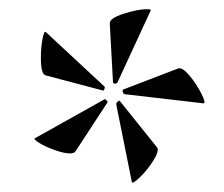

<svg xmlns="http://www.w3.org/2000/svg" viewBox="-20 -708 488 418"><path d="M132 -374Q120 -374 100 -381Q80 -388 66 -396.5Q52 -405 56 -407L206 -491L208 -492Q210 -492 212.5 -489Q215 -486 214 -485L144 -378Q141 -374 132 -374ZM233 -482Q233 -484 236.5 -487Q240 -490 241 -488L322 -387Q327 -380 314.5 -359.5Q302 -339 285 -322.5Q268 -306 267 -312L233 -481ZM69 -582Q69 -604 72.5 -623Q76 -642 80 -638L207 -520Q209 -519 207.5 -514.5Q206 -510 204 -511L79 -544Q69 -547 69 -582ZM248 -513 368 -559Q377 -562 392.5 -543.5Q408 -525 418.5 -504Q429 -483 423 -483L251 -503Q249 -503 247.5 -507.5Q246 -512 248 -513ZM300 -688Q310 -688 308 -685L236 -529Q235 -526 230.5 -526Q226 -526 226 -529L219 -657Q218 -668 249 -678Q280 -688 300 -688Z"/></svg>

Font: Cormorant Unicase Medium
Style: Regular
Weight: 500
Designer: Christian Thalmann (Catharsis Fonts)
Foundry: Catharsis Fonts
Version: Version 4.000